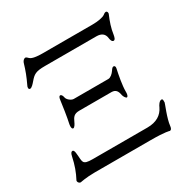

<svg xmlns="http://www.w3.org/2000/svg" viewBox="-155 -817 950 966"><g transform="rotate(-30 320.0 -333.5)"><path d="M181 -589H479C508 -589 525 -576 528 -551C529 -541 533 -526 543 -526C553 -526 556 -541 558 -552C563 -588 574 -620 589 -655C590 -657 590 -659 590 -661C590 -667 586 -672 582 -672C575 -672 570 -668 565 -664C553 -655 521 -650 492 -650H200C173 -650 142 -653 131 -664C126 -669 120 -675 115 -675C110 -675 100 -669 96 -657C84 -616 73 -588 55 -550C52 -545 51 -540 51 -536C51 -530 54 -527 59 -527C69 -527 83 -544 90 -552C114 -580 126 -589 181 -589ZM155 -63C90 -63 104 -78 97 -131C96 -139 94 -150 86 -150C79 -150 74 -143 71 -128C61 -81 48 -46 30 -12C29 -11 29 -9 29 -7C29 0 36 8 44 8C44 8 79 0 129 0H452C542 0 561 8 561 8C571 8 574 -3 575 -12C579 -54 610 -125 610 -129V-139C610 -145 609 -150 603 -150C590 -150 578 -129 575 -121C558 -85 525 -63 472 -63ZM218 -308H404C430 -308 438 -292 442 -269C444 -259 453 -246 458 -246C465 -246 468 -259 468 -270V-275C468 -310 478 -363 486 -400C488 -410 483 -415 478 -415C471 -415 467 -409 460 -399C452 -387 437 -373 424 -373H223C209 -373 188 -389 186 -404C184 -416 178 -423 173 -423C168 -423 163 -419 161 -400C159 -382 147 -302 141 -278C140 -273 139 -267 139 -262C139 -253 141 -246 147 -246C155 -246 164 -263 167 -270C178 -294 186 -308 218 -308Z"/></g></svg>

Font: EB Garamond SC 08
Style: Regular
Weight: 400
Version: Version 0.016